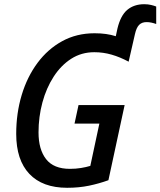

<svg xmlns="http://www.w3.org/2000/svg" viewBox="-20 -882 762 912"><path d="M299 10Q182 10 119.5 -56Q57 -122 57 -246Q57 -344 83 -430.5Q109 -517 158 -583Q207 -649 275.5 -686.5Q344 -724 429 -724Q459 -724 483.5 -720.5Q508 -717 530 -710L538 -747Q553 -809 585 -835.5Q617 -862 665 -862Q683 -862 697.5 -858.5Q712 -855 722 -851V-768Q711 -772 699.5 -774.5Q688 -777 676 -777Q654 -777 641 -764Q628 -751 621 -720L591 -589Q550 -611 510 -622.5Q470 -634 428 -634Q367 -634 318.5 -603Q270 -572 235 -518Q200 -464 181.5 -395.5Q163 -327 163 -253Q163 -172 199 -126Q235 -80 312 -80Q340 -80 364.5 -84Q389 -88 409 -94L452 -295H334L353 -383H572L495 -26Q451 -10 403 0Q355 10 299 10Z"/></svg>

Font: Noto Sans SemiCondensed Medium
Style: Italic
Weight: 500
Width: 4
Italic angle: -12°
Designer: Monotype Design Team
Foundry: Monotype Imaging Inc.
Version: Version 2.013; ttfautohint (v1.8.4.7-5d5b)